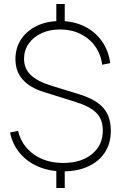

<svg xmlns="http://www.w3.org/2000/svg" viewBox="-20 -840 603 958"><path d="M303 98H261V-13H303ZM303 -708H261V-820H303ZM295 15Q226 15 170.8 -8.8Q115.5 -32.5 79 -76Q42.5 -119.5 30 -179L70 -187Q88 -113 148.5 -70Q209 -27 295 -27Q385 -27 439 -71.2Q493 -115.5 493 -189Q493 -244.5 460.5 -277.2Q428 -310 349 -334L198 -381Q57 -425.5 57 -545Q57 -601 85.2 -643.8Q113.5 -686.5 163.5 -710.8Q213.5 -735 279 -735Q346.5 -735 400 -709Q453.5 -683 487.5 -635.8Q521.5 -588.5 530 -525L490 -517Q483 -569.5 454.5 -609.2Q426 -649 381 -671Q336 -693 280 -693Q227.5 -693 187 -674.2Q146.5 -655.5 123.2 -622.2Q100 -589 100 -546Q100 -499 132.2 -467Q164.5 -435 234 -413L377 -369Q459.5 -343.5 496.2 -301Q533 -258.5 533 -187Q533 -125.5 503.8 -80.2Q474.5 -35 421 -10Q367.5 15 295 15Z"/></svg>

Font: Manrope Variable Light
Style: Regular
Weight: 200
Designer: Mikhail Sharanda
Foundry: Mikhail Sharanda
Version: Version 4.505